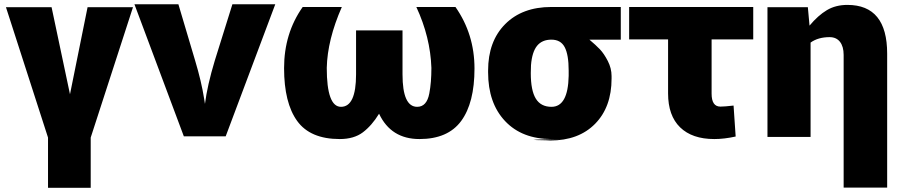

<svg xmlns="http://www.w3.org/2000/svg" viewBox="-20 -601 4207 896"><path d="M7.8 -567.4H220.7L306.6 -161.1L388.7 -567.4H600.6L403.3 41V275.4H204.1V41Z M607.4 -581.1H812.5L890.6 -318.4Q919.9 -220.7 932.6 -140.6L936.5 -116.2Q947.3 -202.1 982.4 -318.4L1064.5 -581.1H1264.6L1033.2 35.2H837.9Z M1392.6 -568.4H1575.2Q1507.8 -415 1504.9 -284.2Q1504.9 -102.5 1571.3 -102.5Q1641.6 -102.5 1641.6 -253.9V-459H1858.4V-253.9Q1858.4 -102.5 1926.8 -102.5Q1971.7 -102.5 1983.4 -165Q1993.2 -215.8 1993.2 -284.2Q1988.3 -427.7 1922.9 -568.4H2105.5Q2194.3 -441.4 2194.3 -281.2Q2194.3 -121.1 2132.3 -36.6Q2070.3 47.9 1937.5 47.9Q1804.7 47.9 1749 -70.3Q1714.8 -14.6 1673.3 16.6Q1631.8 47.9 1565.4 47.9Q1427.7 47.9 1366.7 -36.6Q1305.7 -121.1 1305.7 -283.2Q1305.7 -445.3 1392.6 -568.4Z M2257.8 -263.7V-271.5Q2257.8 -408.2 2337.4 -488.3Q2417 -568.4 2552.7 -568.4H2877V-416H2730.5Q2760.7 -390.6 2779.8 -370.6Q2798.8 -350.6 2816.4 -316.4Q2834 -282.2 2834 -246.1V-234.4Q2834 -101.6 2757.3 -23.4Q2680.7 54.7 2547.9 54.7L2529.3 53.7Q2469.7 52.7 2469.7 51.8Q2469.7 50.8 2537.1 48.8L2605.5 47.9H2553.7Q2416 47.9 2336.9 -36.1Q2257.8 -120.1 2257.8 -263.7ZM2457 -259.8Q2457 -178.7 2480.5 -140.6Q2503.9 -102.5 2553.7 -102.5Q2630.9 -102.5 2633.8 -247.1V-271.5Q2633.8 -345.7 2615.2 -380.9Q2596.7 -416 2553.2 -416Q2509.8 -416 2486.3 -387.2Q2462.9 -358.4 2458 -296.9Z M2916 -417V-568.4H3495.1V-417H3300.8V-164.1Q3300.8 -103.5 3341.8 -103.5Q3361.3 -103.5 3403.3 -108.4L3413.1 36.1Q3359.4 47.9 3313.5 47.9Q3210 47.9 3153.8 -6.8Q3097.7 -61.5 3097.7 -165V-417Z M3561.5 38.1V-567.4H3750L3757.8 -481.4Q3797.9 -529.3 3838.9 -553.7Q3879.9 -578.1 3934.6 -578.1Q4120.1 -578.1 4120.1 -350.6V274.4H3917V-344.7Q3917 -383.8 3899.9 -405.8Q3882.8 -427.7 3851.6 -427.7Q3797.9 -427.7 3762.7 -402.3V38.1Z"/></svg>

Font: GenEi M Gothic v2 Black
Style: Regular
Weight: 900
Version: Version 2.0